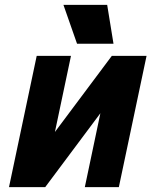

<svg xmlns="http://www.w3.org/2000/svg" viewBox="-20 -770 640 790"><path d="M17 0 131 -540H272L206 -227L440 -540H583L469 0H329L393 -304L166 0ZM297 -590 241 -750H421L447 -590Z"/></svg>

Font: Geist Mono Black
Style: Italic
Weight: 900
Italic angle: -12°
Monospace: yes
Designer: Basement.studio, Andrés Briganti, Mateo Zaragoza
Foundry: Basement.studio, Vercel, Andrés Briganti, Guido Ferreyra, Mateo Zaragoza
Version: Version 1.500; ttfautohint (v1.8.4.7-5d5b)